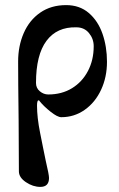

<svg xmlns="http://www.w3.org/2000/svg" viewBox="-20 -447 466 752"><path d="M54 224 53 29Q51 -133 51 -206Q51 -267 73 -317.5Q95 -368 137.5 -397.5Q180 -427 239 -427Q292 -427 328 -396Q364 -365 381.5 -314.5Q399 -264 399 -205Q399 -145 376 -95.5Q353 -46 312 -17Q271 12 220 12Q205 12 178 -9.5Q151 -31 135 -51Q134 -54 131 -54Q125 -54 125 -33Q125 13 137 73Q142 100 149 133Q156 166 159 182Q172 237 172 250Q172 285 138 285Q109 285 81.5 266.5Q54 248 54 224ZM347 -266Q347 -295 328.5 -317.5Q310 -340 279 -340Q203 -342 162 -287Q121 -232 121 -122Q121 -102 136 -89.5Q151 -77 169 -77Q222 -77 262 -101.5Q302 -126 324.5 -169Q347 -212 347 -266Z"/></svg>

Font: EB Garamond SemiBold
Style: Regular
Weight: 600
Designer: Georg Duffner and Octavio Pardo
Foundry: Georg Duffner
Version: Version 1.000